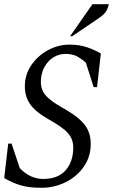

<svg xmlns="http://www.w3.org/2000/svg" viewBox="-20 -882 537 912"><path d="M177 10Q118 10 79 -1.5Q40 -13 0 -36L19 -200H35L74 -83Q101 -56 128.5 -44Q156 -32 185 -32Q256 -32 292 -73.5Q328 -115 328 -181Q328 -222 301.5 -251Q275 -280 206 -318Q150 -350 124 -386Q98 -422 98 -471Q98 -528 129 -573Q160 -618 208.5 -644Q257 -670 310 -670Q354 -670 389 -659Q424 -648 459 -628L441 -468H425L388 -584Q371 -600 348.5 -613Q326 -626 291 -626Q260 -626 233.5 -609.5Q207 -593 190.5 -562.5Q174 -532 174 -492Q174 -456 196.5 -429.5Q219 -403 272 -373Q324 -344 354 -318.5Q384 -293 397.5 -264.5Q411 -236 411 -199Q411 -137 378 -90Q345 -43 291.5 -16.5Q238 10 177 10ZM313 -710 419 -862H497Q494 -847 486 -831.5Q478 -816 454 -799L323 -710Z"/></svg>

Font: Spectral SC
Style: Italic
Weight: 400
Italic angle: -10°
Designer: Jean-Baptiste Levee
Foundry: Production Type
Version: Version 2.001